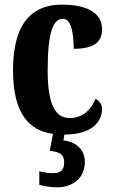

<svg xmlns="http://www.w3.org/2000/svg" viewBox="-20 -569 489 826"><path d="M223 237C294 237 345 197 345 127C345 73 306 41 253 35L257 10C383 10 419 -52 419 -100C419 -121 407 -135 391 -144C373 -97 334 -61 280 -61C212 -61 185 -132 185 -267C185 -438 211 -488 251 -488C286 -488 297 -428 297 -359C401 -359 419 -401 419 -444C419 -501 374 -549 246 -549C128 -549 36 -482 36 -266C36 -84 103 -7 208 7L194 80C230 84 256 91 256 130C256 167 237 176 205 176C190 176 169 173 149 168V226C169 233 207 237 223 237Z"/></svg>

Font: Noto Serif Hebrew ExtraCondensed ExtraBold
Style: Regular
Weight: 800
Width: 2
Designer: Monotype Design Team
Foundry: Monotype Imaging Inc.
Version: Version 2.004